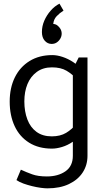

<svg xmlns="http://www.w3.org/2000/svg" viewBox="-20 -799 566 1049"><path d="M262 -559Q278 -559 290 -567Q302 -575 309.5 -588Q317 -601 317 -615Q317 -629 310.5 -640.5Q304 -652 293.5 -660Q283 -668 271 -668Q273 -693 289.5 -710.5Q306 -728 327 -741L305 -779Q279 -766 257 -741Q235 -716 222 -686Q209 -656 209 -624Q209 -594 224.5 -576.5Q240 -559 262 -559ZM458 -485H410L378 -421V52Q378 109 337.5 137Q297 165 236 165Q188 165 156 153.5Q124 142 94 128L70 185Q86 196 108.5 204Q131 212 155.5 218Q180 224 202 227Q224 230 239 230Q308 230 357 206.5Q406 183 432 143Q458 103 458 52ZM401 -126Q373 -92 341 -73Q309 -54 263 -54Q213 -54 179.5 -78.5Q146 -103 129.5 -146.5Q113 -190 113 -245Q113 -298 130 -339.5Q147 -381 181 -406Q215 -431 264 -431Q312 -431 343.5 -412.5Q375 -394 403 -363L427 -417Q407 -442 379.5 -460Q352 -478 322 -488Q292 -498 266 -498Q194 -498 141.5 -465.5Q89 -433 61 -376Q33 -319 33 -244Q33 -168 60 -110Q87 -52 139 -19.5Q191 13 264 13Q289 13 319 4Q349 -5 377 -24Q405 -43 426 -69Z"/></svg>

Font: Catamaran
Style: Regular
Weight: 400
Designer: Pria Ravichandran
Version: Version 2.000